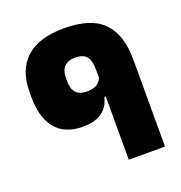

<svg xmlns="http://www.w3.org/2000/svg" viewBox="-120 -754 809 857"><g transform="rotate(-20 285.0 -325.0)"><path d="M519.5 -412Q519.5 -532 461.5 -591.2Q403.5 -650.5 274.5 -650.5Q155.5 -650.5 95 -595.2Q34.5 -540 34.5 -434.5V-416.5Q34.5 -342 56 -296.2Q77.5 -250.5 115.8 -229.5Q154 -208.5 204.5 -208.5Q245.5 -208.5 273.5 -219.5Q301.5 -230.5 317.8 -251.2Q334 -272 341 -300.5H356.5L350.5 -398.5Q345 -375 326.2 -362.5Q307.5 -350 277.5 -350Q241.5 -350 225 -369Q208.5 -388 208.5 -426V-435Q208.5 -474.5 226.2 -492.5Q244 -510.5 277.5 -510.5Q314 -510.5 330.8 -491.8Q347.5 -473 347.5 -427.5V0H519.5Z"/></g></svg>

Font: Anek Devanagari ExtraBold
Style: Regular
Weight: 800
Designer: Kailash Malviya (Devanagari) & Yesha Goshar (Latin)
Foundry: Ek Type
Version: Version 1.003